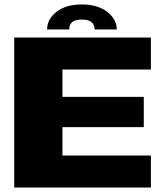

<svg xmlns="http://www.w3.org/2000/svg" viewBox="-20 -844 754 864"><path d="M44 0V-675H659V-531H261V-408H627V-272H261V-144H659V0ZM348.5 -824Q419 -824 462.2 -790.8Q505.5 -757.5 505.5 -711.5H405.5Q405.5 -756 348.5 -756Q317.5 -756 304.5 -744.5Q291.5 -733 291.5 -711.5H192Q192 -757.5 234.2 -790.8Q276.5 -824 348.5 -824Z"/></svg>

Font: Anybody ExtraExpanded ExtraBold
Style: Regular
Weight: 800
Width: 8
Designer: Tyler Finck
Foundry: Etcetera Type Company
Version: Version 1.010; ttfautohint (v1.8.3) -l 8 -r 50 -G 200 -x 14 